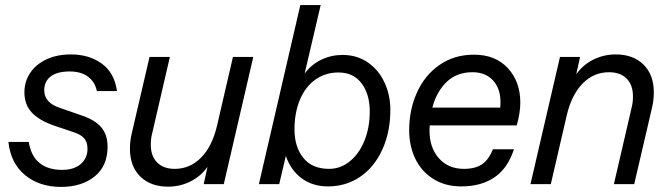

<svg xmlns="http://www.w3.org/2000/svg" viewBox="-20 -724 2634 755"><path d="M13 -166H93Q102 -110 135.5 -83Q169 -56 224 -56Q271 -56 297.5 -79Q324 -102 324 -139Q324 -165 311 -180Q298 -195 270 -204L193 -230Q135 -250 105.5 -281Q76 -312 76 -361Q76 -403 98.5 -437Q121 -471 162.5 -490.5Q204 -510 259 -510Q330 -510 380 -474Q430 -438 440 -366H361Q353 -403 325.5 -423Q298 -443 254 -443Q205 -443 179.5 -423.5Q154 -404 154 -369Q154 -320 215 -300L304 -269Q354 -252 378.5 -223Q403 -194 403 -147Q403 -71 352 -30Q301 11 220 11Q135 11 78.5 -35.5Q22 -82 13 -166Z M896 -500H976L860 0H781L796 -68Q770 -31 729 -10.5Q688 10 641 10Q572 10 531.5 -30Q491 -70 491 -139Q491 -170 498 -199L568 -500H648L578 -198Q573 -179 573 -155Q573 -110 598 -85Q623 -60 667 -60Q727 -60 770.5 -104Q814 -148 833 -228Z M1515 -293Q1515 -205 1483.5 -136Q1452 -67 1396.5 -29Q1341 9 1270 9Q1209 9 1166 -23Q1123 -55 1104 -111L1078 0H998L1161 -704H1241L1178 -435Q1205 -471 1244 -489.5Q1283 -508 1327 -508Q1384 -508 1426.5 -478.5Q1469 -449 1492 -399.5Q1515 -350 1515 -293ZM1434 -286Q1434 -353 1402 -396Q1370 -439 1311 -439Q1259 -439 1219.5 -410.5Q1180 -382 1159 -331Q1138 -280 1138 -215Q1138 -147 1172.5 -103.5Q1207 -60 1274 -60Q1319 -60 1355.5 -89.5Q1392 -119 1413 -170.5Q1434 -222 1434 -286Z M1670 -231Q1669 -224 1669 -210Q1669 -143 1706 -101.5Q1743 -60 1804 -60Q1849 -60 1875.5 -78Q1902 -96 1918 -137H2001Q1976 -61 1923.5 -26Q1871 9 1794 9Q1731 9 1684.5 -20Q1638 -49 1613.5 -99Q1589 -149 1589 -212Q1589 -292 1619.5 -360Q1650 -428 1708 -468.5Q1766 -509 1844 -509Q1928 -509 1977 -456Q2026 -403 2026 -321Q2026 -281 2012 -231ZM1680 -301H1947Q1948 -308 1948 -323Q1948 -376 1918.5 -408Q1889 -440 1838 -440Q1776 -440 1736.5 -402Q1697 -364 1680 -301Z M2551 -361Q2551 -330 2544 -301L2474 0H2394L2464 -302Q2469 -321 2469 -345Q2469 -390 2444 -415Q2419 -440 2375 -440Q2315 -440 2271.5 -396Q2228 -352 2209 -272L2146 0H2066L2182 -500H2261L2246 -432Q2272 -469 2313 -489.5Q2354 -510 2401 -510Q2470 -510 2510.5 -470Q2551 -430 2551 -361Z"/></svg>

Font: CBA Beacon Sans
Style: Italic
Weight: 400
Italic angle: -13°
Designer: Wei Huang
Foundry: Wei Huang
Version: Version 1.002